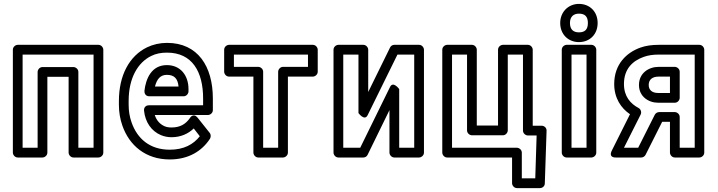

<svg xmlns="http://www.w3.org/2000/svg" viewBox="-20 -783 3682 985"><path d="M460 -25H382V-414C382 -429 368 -439 357 -439H198C183 -439 173 -425 173 -414V-25H96V-503H460ZM485 25C496 25 510 15 510 0V-528C510 -539 500 -553 485 -553H71C60 -553 46 -543 46 -528V0C46 11 56 25 71 25H198C209 25 223 15 223 0V-389H332V0C332 11 342 25 357 25Z M1022 -278V-243H744C733 -243 717 -236 719 -215C725 -155 758 -110 805 -90C822 -83 840 -79 860 -79C907 -79 946 -97 974 -124L1005 -84C972 -42 923 -15 851 -15C748 -15 684 -72 655 -155C645 -183 640 -213 640 -246V-265C640 -384 688 -463 756 -496C780 -508 806 -513 837 -513C966 -513 1022 -415 1022 -278ZM837 -563C800 -563 765 -555 734 -540C644 -496 590 -397 590 -265V-246C590 -208 596 -172 608 -138C643 -38 726 35 851 35C947 35 1016 -8 1057 -71C1062 -79 1063 -92 1056 -101L994 -179C972 -206 955 -179 954 -177C933 -147 905 -129 860 -129C846 -129 835 -131 825 -135C802 -145 783 -164 774 -193H1047C1058 -193 1072 -203 1072 -218V-278C1072 -442 995 -563 837 -563ZM947 -326C947 -396 906 -449 836 -449C757 -449 728 -379 721 -317C720 -307 725 -289 746 -289H922C937 -289 947 -303 947 -314ZM896 -339H775C785 -378 803 -399 836 -399C873 -399 892 -381 896 -339Z M1560 -440H1432C1417 -440 1407 -426 1407 -415V-25H1330V-415C1330 -430 1316 -440 1305 -440H1180V-503H1560ZM1585 -390C1596 -390 1610 -400 1610 -415V-528C1610 -539 1600 -553 1585 -553H1155C1144 -553 1130 -543 1130 -528V-415C1130 -404 1140 -390 1155 -390H1280V0C1280 11 1290 25 1305 25H1432C1443 25 1457 15 1457 0V-390Z M2019 -503H2105V-25H2028V-326C2028 -326 1997 -369 1981 -337L1828 -25H1741V-503H1819V-203C1819 -203 1850 -160 1866 -192ZM2003 -553C1994 -553 1985 -548 1981 -539L1869 -311V-528C1869 -539 1859 -553 1844 -553H1716C1705 -553 1691 -543 1691 -528V0C1691 11 1701 25 1716 25H1844C1853 25 1862 20 1866 11L1978 -218V0C1978 11 1988 25 2003 25H2130C2141 25 2155 15 2155 0V-528C2155 -539 2145 -553 2130 -553Z M2299 -503H2376V-114C2376 -99 2390 -89 2401 -89H2560C2575 -89 2585 -103 2585 -114V-503H2663V-113C2663 -98 2677 -88 2688 -88H2733L2726 132H2657V0C2657 -15 2643 -25 2632 -25H2299ZM2274 -553C2263 -553 2249 -543 2249 -528V0C2249 11 2259 25 2274 25H2607V157C2607 168 2617 182 2632 182H2750C2763 182 2775 172 2775 158L2784 -112C2785 -127 2772 -138 2759 -138H2713V-528C2713 -539 2703 -553 2688 -553H2560C2549 -553 2535 -543 2535 -528V-139H2426V-528C2426 -539 2416 -553 2401 -553Z M2989 -25H2912V-503H2989ZM3014 25C3025 25 3039 15 3039 0V-528C3039 -539 3029 -553 3014 -553H2887C2876 -553 2862 -543 2862 -528V0C2862 11 2872 25 2887 25ZM2950 -617C2921 -617 2904 -632 2904 -665C2904 -697 2922 -713 2950 -713C2980 -713 2996 -699 2996 -665C2996 -631 2980 -617 2950 -617ZM2950 -567C3005 -567 3046 -606 3046 -665C3046 -724 3005 -763 2950 -763C2896 -763 2854 -722 2854 -665C2854 -606 2896 -567 2950 -567Z M3256 -229C3214 -251 3181 -289 3181 -352C3181 -430 3226 -471 3282 -491C3304 -499 3329 -503 3359 -503H3544V-25H3467V-183C3467 -198 3453 -208 3442 -208H3362C3352 -208 3343 -202 3339 -194L3254 -25H3181L3267 -196C3273 -209 3266 -224 3256 -229ZM3212 -197 3119 -11C3099 29 3141 25 3141 25H3270C3279 25 3288 19 3292 11L3377 -158H3417V0C3417 11 3427 25 3442 25H3568C3579 25 3593 15 3593 0V-528C3593 -539 3583 -553 3568 -553H3359C3325 -553 3294 -549 3266 -539C3195 -514 3131 -454 3131 -352C3131 -280 3166 -228 3212 -197ZM3258 -347C3258 -288 3307 -256 3356 -256H3442C3457 -256 3467 -270 3467 -281V-415C3467 -430 3453 -440 3442 -440H3359C3308 -440 3258 -408 3258 -347ZM3308 -347C3308 -375 3327 -390 3359 -390H3417V-306H3356C3326 -306 3308 -321 3308 -347Z"/></svg>

Font: Asimov
Style: NarOu
Weight: 500
Designer: Google
Version: Version 2.000980; 2014